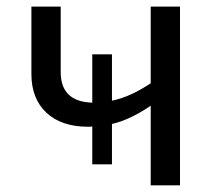

<svg xmlns="http://www.w3.org/2000/svg" viewBox="-20 -556 646 576"><path d="M162.1 -536.1V-339.8Q162.1 -251 256.8 -248V-393.1H315.9V-253.9Q370.6 -265.1 432.1 -306.2V-536.1H520V0H432.1V-238.8Q369.6 -196.3 315.9 -184.1V-63H256.8V-176.8L251 -175.8H244.1Q164.1 -175.8 119.1 -218Q74.2 -260.3 74.2 -334V-536.1Z"/></svg>

Font: NotoSans
Style: Regular
Weight: 400
Designer: Monotype Design team
Foundry: Monotype Imaging Inc.
Version: Version 1.04